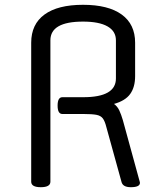

<svg xmlns="http://www.w3.org/2000/svg" viewBox="-20 -775 684 800"><path d="M240 -370H327Q463 -370 463 -448V-607Q463 -645 428 -665Q393 -685 326 -685Q190 -685 190 -607V-18Q190 5 150 5Q110 5 110 -18V-597Q110 -674 165.5 -714.5Q221 -755 326 -755Q431 -755 487 -714.5Q543 -674 543 -597V-458Q543 -412 522.5 -383.5Q502 -355 455 -342Q469 -332 477 -315Q485 -298 492 -274L563 -15Q565 5 525 5Q491 5 486 -18L423 -246Q417 -270 408.5 -281.5Q400 -293 382 -296.5Q364 -300 328 -300H240Q220 -300 220 -335Q220 -370 240 -370Z"/></svg>

Font: Offside
Style: Regular
Weight: 400
Designer: Eduardo Rodriguez Tunni
Foundry: Eduardo Rodriguez Tunni
Version: Version 1.002; ttfautohint (v1.8.4.7-5d5b);gftools[0.9.23]